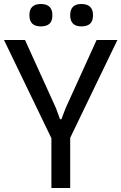

<svg xmlns="http://www.w3.org/2000/svg" viewBox="-22 -940 607 960"><path d="M235 -249 -2 -740H103L258 -399L278 -344H285L306 -399L461 -740H565L329 -251V0H235ZM182 -808Q125 -808 125 -864Q125 -920 182 -920Q240 -920 240 -864Q240 -834 225 -821Q210 -808 182 -808ZM385 -808Q329 -808 329 -864Q329 -920 385 -920Q443 -920 443 -864Q443 -834 428 -821Q413 -808 385 -808Z"/></svg>

Font: Encode Sans Compressed
Style: Medium
Weight: 500
Designer: Pablo Impallari, Andres Torresi
Foundry: Pablo Impallari, Andres Torresi
Version: Version 1.000; ttfautohint (v1.00) -l 8 -r 50 -G 200 -x 14 -